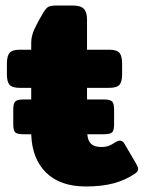

<svg xmlns="http://www.w3.org/2000/svg" viewBox="-20 -660 523 695"><path d="M480 -48Q480 -39 468 -31Q434 -8 391.5 3.5Q349 15 291 15Q198 15 147 -35Q96 -85 93 -174H66Q42 -174 35 -181Q28 -188 28 -211V-263Q28 -286 35.5 -293Q43 -300 66 -300H93V-342H52Q24 -342 14.5 -353Q5 -364 5 -391V-430Q5 -457 14.5 -468.5Q24 -480 52 -480H93V-505Q93 -529 104 -553.5Q115 -578 136 -613Q146 -630 154.5 -635Q163 -640 185 -640H244Q272 -640 283.5 -628Q295 -616 295 -590V-480H375Q403 -480 412.5 -468.5Q422 -457 422 -430V-391Q422 -364 412.5 -353Q403 -342 375 -342H295V-300H355Q378 -300 385.5 -293Q393 -286 393 -263V-211Q393 -188 386 -181Q379 -174 355 -174H296Q298 -150 310 -139Q322 -128 346 -128Q363 -128 373.5 -132Q384 -136 399 -146Q407 -151 414 -151Q424 -151 431 -139L473 -67Q480 -55 480 -48Z"/></svg>

Font: Mitr SemiBold
Style: Regular
Weight: 600
Designer: Thanarat Vachiruckul
Foundry: Cadson Demak
Version: Version 1.003